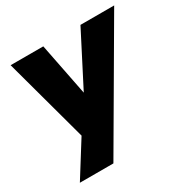

<svg xmlns="http://www.w3.org/2000/svg" viewBox="-155 -638 937 957"><g transform="rotate(-30 313.0 -160.0)"><path d="M36 180 180 -50 172 22 30 -500H218L281 -181H268L432 -500H626L229 180Z"/></g></svg>

Font: Nunito Sans 9pt Black
Style: Italic
Weight: 900
Italic angle: -9°
Version: Version 3.101;gftools[0.9.27]